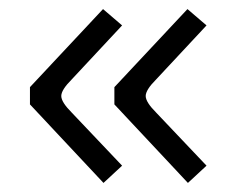

<svg xmlns="http://www.w3.org/2000/svg" viewBox="-20 -491 530 423"><path d="M138 -243 249 -126 208 -88 46 -261V-299L207 -471L249 -435L138 -316Q115 -293 115 -279.5Q115 -266 138 -243ZM324 -243 435 -126 394 -88 232 -261V-299L393 -471L435 -435L324 -316Q301 -293 301 -279.5Q301 -266 324 -243Z"/></svg>

Font: Gafata
Style: Regular
Weight: 400
Designer: Lautaro Hourcade
Foundry: Lautaro Hourcade
Version: Version 4.002; ttfautohint (v0.94.20-1c74) -l 7 -r 28 -G 0 -